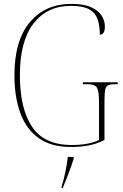

<svg xmlns="http://www.w3.org/2000/svg" viewBox="-20 -744 631 985"><path d="M342 10Q244 10 180 -34.5Q116 -79 85 -162Q54 -245 54 -358Q54 -536 133 -630Q212 -724 346 -724Q410 -724 447.5 -707Q485 -690 501.5 -663.5Q518 -637 518 -608Q518 -566 492 -566Q492 -615 479.5 -648Q467 -681 435 -697.5Q403 -714 344 -714Q222 -714 152 -623.5Q82 -533 82 -358Q82 -187 144.5 -93.5Q207 0 348 0Q389 0 426.5 -6.5Q464 -13 488 -26V-219Q488 -274 478 -293Q468 -312 430 -312H405V-322H584V-312H571Q547 -312 535 -306.5Q523 -301 519.5 -283Q516 -265 516 -228V-26Q479 -7 438 1.5Q397 10 342 10ZM296 213Q306 183 315 140Q324 97 328 61H358V70Q346 109 330 150Q314 191 302 221H296Z"/></svg>

Font: Noto Serif Display SemiCondensed Thin
Style: Regular
Weight: 100
Width: 4
Designer: Monotype Design Team
Foundry: Monotype Imaging Inc.
Version: Version 2.009